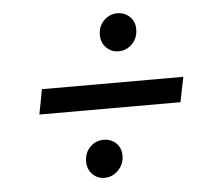

<svg xmlns="http://www.w3.org/2000/svg" viewBox="-43 -653 668 606"><g transform="rotate(-5 291.0 -350.0)"><path d="M77 -310 92 -389H540L524 -310ZM343 -487Q321 -487 305 -503Q289 -519 289 -543Q289 -571 307 -589Q325 -607 350 -607Q373 -607 389 -591.5Q405 -576 405 -552Q405 -524 387 -505.5Q369 -487 343 -487ZM265 -93Q242 -93 226.5 -109Q211 -125 211 -149Q211 -177 229 -195Q247 -213 272 -213Q295 -213 311 -198Q327 -183 327 -158Q327 -131 308.5 -112Q290 -93 265 -93Z"/></g></svg>

Font: Montserrat Medium
Style: Italic
Weight: 500
Italic angle: -11.3°
Designer: Julieta Ulanovsky
Foundry: Julieta Ulanovsky
Version: Version 9.000; ttfautohint (v1.8.4.7-5d5b)